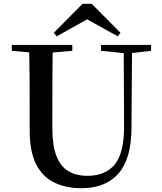

<svg xmlns="http://www.w3.org/2000/svg" viewBox="-20 -971 849 1009"><path d="M462 -951 613 -799 599 -780 403 -889H473L278 -780L263 -799L414 -951ZM407 18Q327 18 265.5 -11.5Q204 -41 170 -107.5Q136 -174 136 -284V-397Q136 -481 135.5 -566Q135 -651 133 -735H257Q256 -652 255.5 -567.5Q255 -483 255 -397V-299Q255 -207 276.5 -151.5Q298 -96 339.5 -71.5Q381 -47 439 -47Q535 -47 584 -108Q633 -169 632 -310L630 -735H674L671 -296Q670 -136 602.5 -59Q535 18 407 18ZM42 -704V-735H360V-704L211 -691H187ZM511 -704V-735H774V-704L663 -691H638Z"/></svg>

Font: Noto Serif TC SemiBold
Style: Regular
Weight: 600
Version: Version 2.002-H1;hotconv 1.1.0;makeotfexe 2.6.0